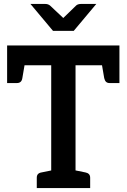

<svg xmlns="http://www.w3.org/2000/svg" viewBox="-20 -951 640 971"><path d="M239 0V-621H16V-721H584V-621H362V0ZM166 0V-52Q166 -64 172 -70.5Q178 -77 190 -79L254 -92L266 0ZM336 0 348 -92 412 -79Q423 -77 429.5 -70.5Q436 -64 436 -52V0ZM492 -644 584 -621V-531H534Q523 -531 516.5 -537Q510 -543 507 -556ZM108 -644 93 -556Q91 -543 84 -537Q77 -531 66 -531H16V-621ZM467 -931 353 -795H248L134 -931H209Q223 -931 233 -923L300 -860L365 -923Q369 -927 375.5 -929Q382 -931 389 -931Z"/></svg>

Font: Aleo SemiBold
Style: Regular
Weight: 600
Designer: Alessio Laiso
Foundry: Alessio Laiso
Version: Version 2.001;gftools[0.9.29]